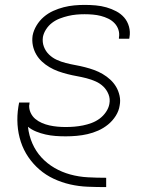

<svg xmlns="http://www.w3.org/2000/svg" viewBox="-20 -548 640 783"><path d="M412 215Q375 215 338 213.5Q301 212 266 204Q231 196 199 181Q167 166 141 143.5Q115 121 95.5 92.5Q76 64 65 30.5Q54 -3 51.5 -39.5Q49 -76 55 -113Q56 -117 56.5 -121.5Q57 -126 58 -130H101Q101 -129 100.5 -128Q100 -127 100 -126Q100 -125 100 -124Q100 -123 100 -122Q100 -121 99.5 -120.5Q99 -120 99 -120Q98 -103 105 -88Q112 -73 124 -63Q136 -53 151 -46.5Q166 -40 182 -36.5Q198 -33 214.5 -31.5Q231 -30 248 -30Q266 -30 283.5 -31.5Q301 -33 318.5 -36.5Q336 -40 353.5 -46.5Q371 -53 386 -64Q401 -75 412 -91Q423 -107 426 -124Q430 -145 422.5 -163.5Q415 -182 401.5 -195Q388 -208 370 -216Q352 -224 332.5 -229Q313 -234 293.5 -237.5Q274 -241 254.5 -246Q235 -251 217 -257.5Q199 -264 182 -274Q165 -284 151 -297Q137 -310 127.5 -326.5Q118 -343 114 -362.5Q110 -382 113 -403Q117 -424 129 -444Q141 -464 158.5 -479Q176 -494 197 -503.5Q218 -513 239.5 -518.5Q261 -524 282.5 -526Q304 -528 325 -528Q348 -528 370.5 -526Q393 -524 414 -518Q435 -512 454 -502Q473 -492 486.5 -476.5Q500 -461 506 -439.5Q512 -418 508 -396Q508 -394 507.5 -392.5Q507 -391 507 -390H465Q465 -391 465 -392Q465 -393 465 -394Q468 -411 463 -426.5Q458 -442 447 -453.5Q436 -465 421.5 -472Q407 -479 391.5 -483Q376 -487 359 -488.5Q342 -490 325 -490Q308 -490 291.5 -488.5Q275 -487 258 -483Q241 -479 224 -472.5Q207 -466 192.5 -455Q178 -444 168 -428.5Q158 -413 155 -397Q152 -376 159 -357.5Q166 -339 180 -325.5Q194 -312 211.5 -304Q229 -296 248.5 -291Q268 -286 287.5 -282.5Q307 -279 326.5 -274Q346 -269 364 -262.5Q382 -256 399 -246Q416 -236 430 -223Q444 -210 453.5 -194Q463 -178 467.5 -158Q472 -138 468 -118Q465 -96 452 -75.5Q439 -55 420.5 -40Q402 -25 380.5 -15.5Q359 -6 337 -1Q315 4 292.5 6Q270 8 248 8Q227 8 206.5 6.5Q186 5 166 0.5Q146 -4 127.5 -11.5Q109 -19 94 -31Q98 5 112 37Q126 69 149 94Q172 119 202 136.5Q232 154 266.5 163.5Q301 173 338 175Q375 177 412 177H413V215Z"/></svg>

Font: Iosevka SS04 XLt Ex
Style: Italic
Weight: 200
Width: 7
Italic angle: -9°
Monospace: yes
Designer: Belleve Invis
Foundry: Belleve Invis
Version: Version 19.0.0; ttfautohint (v1.8.4)